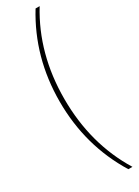

<svg xmlns="http://www.w3.org/2000/svg" viewBox="-257 -799 734 1012"><g transform="rotate(-30 110.0 -293.0)"><path d="M49.8 -293Q49.8 -562 185.1 -782.2H210Q78.1 -567.4 78.1 -293Q78.1 -19 210 195.8H185.1Q49.8 -24.4 49.8 -293Z"/></g></svg>

Font: Creato Display Thin
Style: Regular
Weight: 265
Version: Version 1.000